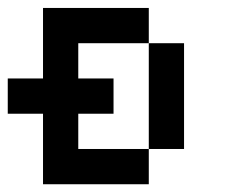

<svg xmlns="http://www.w3.org/2000/svg" viewBox="-20 -475 585 495"><path d="M90.9 -454.5H181.8V-363.6H90.9ZM90.9 -363.6H181.8V-272.7H90.9ZM90.9 -272.7H181.8V-181.8H90.9ZM90.9 -181.8H181.8V-90.9H90.9ZM90.9 -90.9H181.8V0H90.9ZM181.8 -454.5H272.7V-363.6H181.8ZM363.6 -363.6H454.5V-272.7H363.6ZM363.6 -272.7H454.5V-181.8H363.6ZM363.6 -181.8H454.5V-90.9H363.6ZM181.8 -90.9H272.7V0H181.8ZM272.7 -454.5H363.6V-363.6H272.7ZM272.7 -90.9H363.6V0H272.7ZM181.8 -272.7H272.7V-181.8H181.8ZM0 -272.7H90.9V-181.8H0Z"/></svg>

Font: Micro 5
Style: Regular
Weight: 400
Designer: Sarah Cadigan-Fried
Version: Version 1.000; ttfautohint (v1.8.4.7-5d5b)